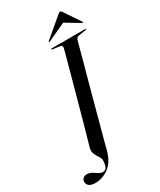

<svg xmlns="http://www.w3.org/2000/svg" viewBox="-321 -954 1001 1201"><g transform="rotate(-30 179.5 -353.5)"><path d="M341.5 -665.5Q339.5 -658.5 329.2 -620.2Q319 -582 303 -523.5Q287 -465 268.2 -396.5Q249.5 -328 231 -259.2Q212.5 -190.5 196.8 -132.2Q181 -74 171 -36.2Q161 1.5 159.5 7.5Q140.5 92.5 94.2 129.2Q48 166 -9 166Q-37.5 166 -52.2 154.8Q-67 143.5 -66.5 126Q-66.5 111 -56.5 101.2Q-46.5 91.5 -29.5 91.5Q-10 91.5 6.2 101.2Q22.5 111 37.5 120.8Q52.5 130.5 68 130.5Q82 130.5 92 116.8Q102 103 103 66Q103 52 92 36.2Q81 20.5 72.5 1.2Q64 -18 70.5 -43Q74.5 -57 85.5 -95.5Q96.5 -134 111.5 -188Q126.5 -242 143.5 -303.5Q160.5 -365 177 -425.2Q193.5 -485.5 207.5 -536.5Q221.5 -587.5 230.5 -620.8Q239.5 -654 241 -660.5Q247 -683.5 225.5 -686L177 -692Q169.5 -693 170 -696.5Q170 -700 176 -700H417.5Q421.5 -700 421.5 -697Q421.5 -693.5 415 -693L362.5 -684.5Q346 -681.5 341.5 -665.5ZM424.5 -741.5Q422.5 -740 418.5 -743L317.5 -803.5L187 -743Q181 -740 179.5 -741.5Q177.5 -744 182 -748.5L317.5 -863Q329 -873 335.5 -873Q342 -873 348 -863L425 -748.5Q427.5 -744 424.5 -741.5Z"/></g></svg>

Font: Fraunces 144pt
Style: Italic
Weight: 400
Italic angle: -16°
Version: Version 1.000;[b76b70a41]